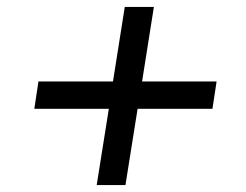

<svg xmlns="http://www.w3.org/2000/svg" viewBox="-20 -562 711 554"><path d="M259 -28 294 -248H79L91 -327H306L340 -542H424L390 -327H605L593 -248H377L342 -28Z"/></svg>

Font: Nunito Sans 7pt SemiExpanded SemiBold
Style: Italic
Weight: 600
Width: 6
Italic angle: -9°
Designer: Vernon Adams
Foundry: Vernon Adams
Version: Version 3.101;gftools[0.9.27]